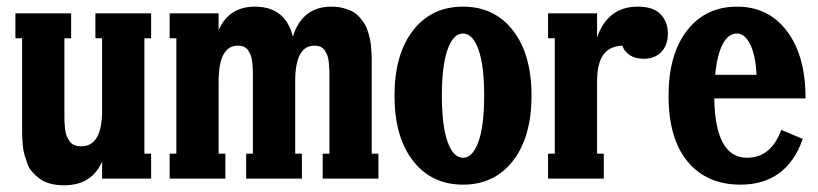

<svg xmlns="http://www.w3.org/2000/svg" viewBox="-20 -532 2437 572"><path d="M430.2 -492.2V-418H410.2V-74.2H430.2V0H284.2V-50.8Q253.4 20 170.9 20Q148.4 20 129.9 15.1Q111.3 10.3 98.6 0.7Q85.9 -8.8 76.4 -19.3Q66.9 -29.8 61.5 -44.9Q56.2 -60.1 52.7 -71.5Q49.3 -83 47.9 -99.4Q46.4 -115.7 46.1 -123.8Q45.9 -131.8 45.9 -145V-418H25.9V-492.2H191.9V-418H171.9V-192.9Q171.9 -177.7 172.1 -169.4Q172.4 -161.1 173.8 -147.9Q175.3 -134.8 178.5 -127.2Q181.6 -119.6 187 -111.6Q192.4 -103.5 201.2 -99.9Q210 -96.2 222.2 -96.2Q284.2 -96.2 284.2 -203.1V-418H264.2V-492.2Z M1087.4 -347.2V-74.2H1107.4V0H941.4V-74.2H961.4V-298.8Q961.4 -314.5 961.2 -322.8Q960.9 -331.1 959.7 -344.5Q958.5 -357.9 955.8 -365.2Q953.1 -372.6 948.2 -380.6Q943.4 -388.7 935.3 -392.3Q927.2 -396 916.5 -396Q859.4 -396 859.4 -289.1V-74.2H879.4V0H713.4V-74.2H733.4V-298.8Q733.4 -314.5 733.2 -322.8Q732.9 -331.1 731.7 -344.5Q730.5 -357.9 727.8 -365.2Q725.1 -372.6 720.2 -380.6Q715.3 -388.7 707.3 -392.3Q699.2 -396 688.5 -396Q631.3 -396 631.3 -289.1V-74.2H651.4V0H485.4V-74.2H505.4V-418H485.4V-492.2H631.3V-441.9Q661.6 -512.2 739.7 -512.2Q830.1 -512.2 852.5 -422.9Q880.4 -512.2 967.3 -512.2Q986.8 -512.2 1003.2 -507.8Q1019.5 -503.4 1031 -497.1Q1042.5 -490.7 1051.8 -480Q1061 -469.2 1066.9 -459.5Q1072.8 -449.7 1076.9 -435.5Q1081.1 -421.4 1083 -411.4Q1085 -401.4 1085.9 -387Q1086.9 -372.6 1087.2 -365.7Q1087.4 -358.9 1087.4 -347.2Z M1508.3 -53Q1453.1 18.1 1359.4 18.1Q1265.6 18.1 1210.4 -53Q1155.3 -124 1155.3 -247.1Q1155.3 -370.1 1210.4 -441.2Q1265.6 -512.2 1359.4 -512.2Q1453.1 -512.2 1508.3 -441.2Q1563.5 -370.1 1563.5 -247.1Q1563.5 -124 1508.3 -53ZM1313.5 -109.4Q1330.6 -62 1359.4 -62Q1388.2 -62 1405.3 -109.4Q1422.4 -156.7 1422.4 -247.1Q1422.4 -337.4 1405.3 -384.8Q1388.2 -432.1 1359.4 -432.1Q1330.6 -432.1 1313.5 -384.8Q1296.4 -337.4 1296.4 -247.1Q1296.4 -156.7 1313.5 -109.4Z M1879.9 -512.2Q1926.3 -512.2 1948 -489.5Q1969.7 -466.8 1969.7 -432.1Q1969.7 -397.5 1950.2 -377.2Q1930.7 -356.9 1897.9 -356.9Q1872.6 -356.9 1856 -367.9Q1839.4 -378.9 1834 -396Q1795.9 -394.5 1777.3 -368.7Q1758.8 -342.8 1758.8 -289.1V-74.2H1778.8V0H1612.8V-74.2H1632.8V-418H1612.8V-492.2H1758.8V-420.9Q1791 -512.2 1879.9 -512.2Z M2205.6 -62Q2276.9 -62 2307.6 -145L2371.6 -118.2Q2323.7 18.1 2185.5 18.1Q2085.9 18.1 2028.8 -50.3Q1971.7 -118.7 1971.7 -247.1Q1971.7 -370.1 2026.9 -441.2Q2082 -512.2 2175.8 -512.2Q2269.5 -512.2 2324.7 -439Q2379.9 -365.7 2379.9 -238.8H2107.9Q2110.8 -62 2205.6 -62ZM2175.8 -432.1Q2149.4 -432.1 2132.8 -400.1Q2116.2 -368.2 2110.8 -309.1H2233.9Q2231 -368.2 2214.8 -400.1Q2198.7 -432.1 2175.8 -432.1Z"/></svg>

Font: Margherita Black
Style: Regular
Weight: 900
Designer: James Puckett
Foundry: Dunwich Type Founders
Version: Version 1.008;hotconv 1.0.109;makeotfexe 2.5.65596